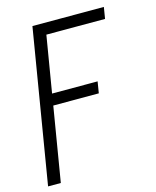

<svg xmlns="http://www.w3.org/2000/svg" viewBox="-111 -597 722 888"><g transform="rotate(-15 250.0 -152.5)"><path d="M8 215 130 -520H472L463 -465H182L137 -195H355L346 -140H128L69 215Z"/></g></svg>

Font: Iosevka Curly Light
Style: Italic
Weight: 300
Italic angle: -9°
Monospace: yes
Designer: Belleve Invis
Foundry: Belleve Invis
Version: Version 22.1.2; ttfautohint (v1.8.4)